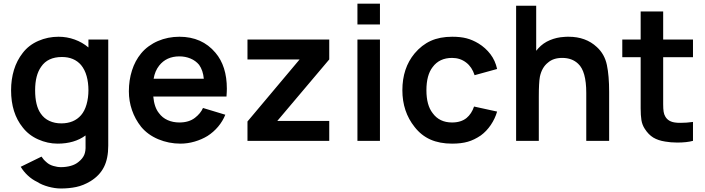

<svg xmlns="http://www.w3.org/2000/svg" viewBox="-20 -782 3916 1066"><path d="M581 -562.5V27Q581 98 557.2 145.2Q533.5 192.5 482.5 224Q442.5 248 403 256.2Q363.5 264.5 317.5 264.5Q285.5 264.5 248.5 254.5Q230.5 249.5 215 243Q199.5 236.5 186.5 228Q158 214.5 134.2 192.2Q110.5 170 95 144L210.5 87.5Q215.5 95.5 222.2 103.2Q229 111 238.5 119Q253 132.5 275.5 139.2Q298 146 318.5 146Q347 146 373 138.8Q399 131.5 416.5 116.5Q438.5 99 447.5 78.2Q456.5 57.5 455 25V-30Q393 15.5 300 15.5Q244.5 15.5 192 -8Q140 -31 106.5 -74Q41.5 -154 41.5 -281Q41.5 -341 57.5 -393.8Q73.5 -446.5 106.5 -488.5Q140 -532 193 -555Q245.5 -578 305 -578Q351.5 -578 394.5 -562.5Q437.5 -547 471 -518.5V-562.5ZM430 -142.5Q450 -165.5 460.5 -202.2Q471 -239 471 -281Q471 -323.5 461 -359.5Q451 -395.5 430 -421Q391.5 -465.5 324 -465.5Q245 -465.5 208.5 -411.5Q175 -364.5 175 -281Q175 -195 206.5 -151Q225 -124 254.5 -110.5Q284 -97 320 -97Q390.5 -97 430 -142.5Z M862.5 -154Q881 -128.5 910.5 -115.2Q940 -102 976 -102Q1029 -102 1062.5 -128Q1094 -152.5 1107 -182.5L1231 -145Q1216.5 -109 1190.8 -78.5Q1165 -48 1132 -27Q1100 -7.5 1060.8 4Q1021.5 15.5 982 15.5Q917 15.5 858.5 -9Q800.5 -33.5 763.5 -78Q730 -120.5 712.8 -170.5Q695.5 -220.5 695.5 -275Q695.5 -337 712.8 -391Q730 -445 763.5 -485.5Q782 -508 805.8 -525.2Q829.5 -542.5 856.8 -554.2Q884 -566 914.2 -572Q944.5 -578 976 -578Q1101.5 -578 1176 -489.5Q1239.5 -415 1239.5 -289.5Q1239.5 -282.5 1239 -271.5Q1238.5 -260.5 1237.5 -246H831Q836.5 -186 862.5 -154ZM863.5 -417.5Q840 -387.5 833 -345H1111.5Q1107.5 -391 1085.5 -422Q1066.5 -445 1037.8 -457Q1009 -469 976 -469Q904 -469 863.5 -417.5Z M1808 0H1354V-107.5L1643.5 -452H1354V-562.5H1808V-452L1519.5 -110.5H1808Z M2089.5 -761.5V-646H1964.5V-761.5ZM2089.5 -562.5V0H1964.5V-562.5Z M2615 -364.5Q2600.5 -410 2568.5 -434.5Q2535 -460.5 2490 -460.5Q2419.5 -460.5 2382 -409.5Q2347.5 -365 2347.5 -281Q2347.5 -198 2382 -154Q2419.5 -102 2490 -102Q2539.5 -102 2570.5 -127Q2598.5 -150.5 2612 -190.5L2740 -162.5Q2728.5 -123 2704.8 -88Q2681 -53 2649.5 -30Q2631 -17.5 2613 -8.8Q2595 0 2577 5Q2541 15.5 2490 15.5Q2421 15.5 2369.8 -7.2Q2318.5 -30 2282 -77Q2214 -162 2214 -281Q2214 -404 2282 -485.5Q2321.5 -532.5 2371.8 -555.2Q2422 -578 2491 -578Q2536.5 -578 2569.5 -569.5Q2603 -561 2637 -540.5Q2676 -516.5 2703 -481Q2730 -445.5 2740 -399Z M3362 -272V0H3235V-266.5Q3235 -386.5 3190 -428Q3156 -460.5 3101.5 -460.5Q3052 -460.5 3022.5 -434.5Q2988.5 -408 2977.5 -356Q2971.5 -323.5 2971.5 -245V0H2845.5V-750H2957V-500L2968.5 -513.5Q2995.5 -543.5 3033.5 -559.2Q3071.5 -575 3112 -577Q3116 -577.5 3122.2 -577.8Q3128.5 -578 3137 -578Q3232.5 -578 3293.5 -521Q3337 -481.5 3349.5 -421Q3362 -361.5 3362 -272Z M3662 -236.5V-203Q3662 -177.5 3664.5 -161.8Q3667 -146 3673.5 -135.5Q3690.5 -104.5 3735 -101Q3738.5 -100.5 3744.5 -100.2Q3750.5 -100 3759 -100Q3775 -100 3792 -101.2Q3809 -102.5 3827.5 -105V0Q3793 9.5 3740 9.5Q3721 9.5 3704.5 8Q3688 6.5 3673.5 4Q3634 -2 3607.2 -18.2Q3580.5 -34.5 3560 -66.5Q3545.5 -88.5 3541.2 -115Q3537 -141.5 3537 -180V-230V-464.5H3435V-562.5H3537V-718.5H3662V-562.5H3827.5V-464.5H3662Z"/></svg>

Font: Russisch Sans
Style: Bold
Weight: 700
Designer: Michael Sharanda (font) & Cristiano Sobral (main changes)
Foundry: Michael Sharanda
Version: Version 2.00;September 8, 2020;FontCreator 13.0.0.2681 64-bi